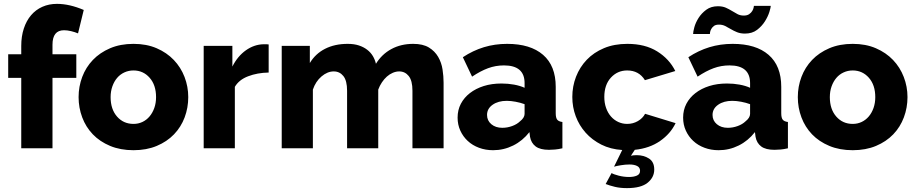

<svg xmlns="http://www.w3.org/2000/svg" viewBox="-20 -760 4695 984"><path d="M22 -360.8V-481.9H88.9V-524.9Q88.9 -573.7 102.1 -613.8Q115.2 -653.8 139.2 -681.9Q163.1 -710 197 -725.1Q231 -740.2 272 -740.2Q335.9 -740.2 409.2 -709L379.9 -588.9Q363.8 -595.7 344.5 -600.3Q325.2 -605 308.1 -605Q249 -605 249 -530.8V-481.9H371.1V-360.8H249V0H88.9V-360.8Z M382.8 -262.2Q382.8 -316.4 401.4 -365.7Q419.9 -415 455.8 -452.6Q491.7 -490.2 544.2 -512.7Q596.7 -535.2 664.1 -535.2Q731 -535.2 783 -512.7Q835 -490.2 870.8 -452.6Q906.7 -415 925.8 -365.5Q944.8 -315.9 944.8 -262.2Q944.8 -208 926.3 -158.4Q907.7 -108.9 871.8 -71.5Q835.9 -34.2 783.4 -12.2Q731 9.8 664.1 9.8Q597.2 9.8 544.4 -12.2Q491.7 -34.2 455.8 -71.5Q419.9 -108.9 401.4 -158.4Q382.8 -208 382.8 -262.2ZM546.9 -262.2Q546.9 -200.2 579.8 -162.6Q612.8 -125 664.1 -125Q689 -125 710 -135Q731 -145 746.3 -163.1Q761.7 -181.2 770.8 -206.5Q779.8 -231.9 779.8 -262.2Q779.8 -324.2 746.8 -361.6Q713.9 -398.9 664.1 -398.9Q639.2 -398.9 617.4 -388.9Q595.7 -378.9 580.3 -360.8Q564.9 -342.8 555.9 -317.4Q546.9 -292 546.9 -262.2Z M1023.9 0V-524.9H1170.9V-418.9Q1197.8 -472.2 1240.2 -502.2Q1282.7 -532.2 1330.6 -533.2Q1341.8 -533.2 1346.7 -533.2Q1351.6 -533.2 1356.9 -532.2V-388.2Q1298.8 -387.2 1251.7 -369.1Q1204.6 -351.1 1183.6 -314.9V0Z M1423.8 0V-524.9H1567.9V-437Q1596.7 -484.9 1646.2 -510Q1695.8 -535.2 1761.7 -535.2Q1794.9 -535.2 1819.3 -527.1Q1843.8 -519 1861.8 -505.1Q1879.9 -491.2 1890.9 -472.7Q1901.9 -454.1 1906.7 -433.1Q1936.5 -481.9 1985.6 -508.5Q2034.7 -535.2 2097.7 -535.2Q2147.5 -535.2 2178 -516.6Q2208.5 -498 2225.6 -468.5Q2242.7 -439 2248 -404.1Q2253.4 -369.1 2253.4 -335.9V0H2093.8V-294.9Q2093.8 -346.7 2074.7 -370.4Q2055.7 -394 2025.9 -394Q2009.8 -394 1993.2 -387Q1976.6 -379.9 1962.6 -367.4Q1948.7 -355 1937.3 -337.9Q1925.8 -320.8 1918.5 -300.8V0H1758.8V-294.9Q1758.8 -346.7 1739.7 -370.4Q1720.7 -394 1690.4 -394Q1658.2 -394 1627.9 -368.4Q1597.7 -342.8 1583.5 -300.8V0Z M2325.2 -157.2Q2325.2 -196.3 2341.8 -228Q2358.4 -259.8 2388.4 -283Q2418.5 -306.2 2459.2 -319.1Q2500 -332 2550.3 -332Q2583.5 -332 2614.3 -326.4Q2645 -320.8 2668.5 -310.1V-334Q2668.5 -424.8 2563 -424.8Q2520 -424.8 2481.2 -410.4Q2442.4 -396 2399.4 -367.2L2352.1 -466.8Q2403.8 -501 2460 -518.1Q2516.1 -535.2 2579.1 -535.2Q2698.2 -535.2 2763.2 -479Q2828.1 -422.9 2828.1 -314.9V-180.2Q2828.1 -156.2 2835.7 -146.7Q2843.3 -137.2 2862.3 -134.8V0Q2841.3 4.9 2824.2 6.3Q2807.1 7.8 2793.5 7.8Q2748.5 7.8 2725.3 -9.5Q2702.1 -26.9 2696.3 -59.1L2693.4 -83Q2658.2 -38.1 2609.9 -14.2Q2561.5 9.8 2507.3 9.8Q2468.3 9.8 2434.8 -2.7Q2401.4 -15.1 2377.2 -37.6Q2353 -60.1 2339.1 -90.6Q2325.2 -121.1 2325.2 -157.2ZM2476.1 -170.9Q2476.1 -142.1 2498 -123.5Q2520 -105 2554.2 -105Q2580.1 -105 2604.7 -114Q2629.4 -123 2645 -138.2Q2668 -156.2 2668.5 -175.8V-226.1Q2647.5 -233.9 2622.8 -238.5Q2598.1 -243.2 2577.1 -243.2Q2533.2 -243.2 2504.6 -223.1Q2476.1 -203.1 2476.1 -170.9Z M2913.1 -263.2Q2913.1 -317.4 2932.1 -366.7Q2951.2 -416 2987.1 -453.6Q3022.9 -491.2 3075.4 -513.2Q3127.9 -535.2 3195.3 -535.2Q3286.1 -535.2 3348.1 -496.6Q3410.2 -458 3440.9 -396L3285.2 -349.1Q3254.4 -398.9 3194.3 -398.9Q3144.5 -398.9 3110.8 -362.1Q3077.1 -325.2 3077.1 -263.2Q3077.1 -232.4 3086.2 -206.8Q3095.2 -181.2 3111.1 -163.1Q3127 -145 3148.4 -135Q3169.9 -125 3194.3 -125Q3224.1 -125 3249 -139.4Q3273.9 -153.8 3286.1 -176.8L3442.4 -128.9Q3416.5 -74.7 3362.8 -37.4Q3309.1 0 3233.4 7.8L3213.4 38.1Q3226.6 35.2 3243.2 35.2Q3279.3 35.2 3306.2 52.5Q3333 69.8 3333 108.9Q3333 148.9 3299.1 176.5Q3265.1 204.1 3193.4 204.1Q3158.2 204.1 3131.1 197.5Q3104 190.9 3084 183.1L3114.3 127Q3125.5 133.8 3151.4 140.4Q3177.2 147 3204.1 147Q3228 147 3244.1 139.9Q3260.3 132.8 3260.3 115.2Q3260.3 98.1 3245.1 90.6Q3230 83 3206.1 83Q3185.1 83 3161.6 86.9Q3138.2 90.8 3127 94.2L3168.9 8.8Q3108.9 4.9 3061.5 -19Q3014.2 -43 2981.2 -80.1Q2948.2 -117.2 2930.7 -164.1Q2913.1 -210.9 2913.1 -263.2Z M3481 -157.2Q3481 -196.3 3497.6 -228Q3514.2 -259.8 3544.2 -283Q3574.2 -306.2 3615 -319.1Q3655.8 -332 3706.1 -332Q3739.3 -332 3770 -326.4Q3800.8 -320.8 3824.2 -310.1V-334Q3824.2 -424.8 3718.8 -424.8Q3675.8 -424.8 3637 -410.4Q3598.1 -396 3555.2 -367.2L3507.8 -466.8Q3559.6 -501 3615.7 -518.1Q3671.9 -535.2 3734.9 -535.2Q3854 -535.2 3918.9 -479Q3983.9 -422.9 3983.9 -314.9V-180.2Q3983.9 -156.2 3991.5 -146.7Q3999 -137.2 4018.1 -134.8V0Q3997.1 4.9 3980 6.3Q3962.9 7.8 3949.2 7.8Q3904.3 7.8 3881.1 -9.5Q3857.9 -26.9 3852.1 -59.1L3849.1 -83Q3814 -38.1 3765.6 -14.2Q3717.3 9.8 3663.1 9.8Q3624 9.8 3590.6 -2.7Q3557.1 -15.1 3533 -37.6Q3508.8 -60.1 3494.9 -90.6Q3481 -121.1 3481 -157.2ZM3532.2 -585.9Q3532.2 -597.2 3538.6 -620.6Q3544.9 -644 3560.1 -668Q3575.2 -691.9 3599.6 -710Q3624 -728 3659.2 -728Q3683.1 -728 3700 -720.5Q3716.8 -712.9 3731.4 -703.9Q3746.1 -694.8 3760 -687.5Q3773.9 -680.2 3792 -680.2Q3809.1 -680.2 3819.6 -687.5Q3830.1 -694.8 3835.4 -703.9Q3840.8 -712.9 3842.3 -720.9Q3843.8 -729 3843.8 -730H3930.2Q3930.2 -722.2 3923.1 -699Q3916 -675.8 3900.4 -650.9Q3884.8 -626 3859.9 -606.9Q3835 -587.9 3797.9 -587.9Q3774.9 -587.9 3757.3 -595Q3739.7 -602.1 3724.9 -611.1Q3710 -620.1 3696 -627Q3682.1 -633.8 3665 -633.8Q3647.9 -633.8 3638.9 -627Q3629.9 -620.1 3625 -611.1Q3620.1 -602.1 3619.1 -594.5Q3618.2 -586.9 3618.2 -585.9ZM3631.8 -170.9Q3631.8 -142.1 3653.8 -123.5Q3675.8 -105 3710 -105Q3735.8 -105 3760.5 -114Q3785.2 -123 3800.8 -138.2Q3823.7 -156.2 3824.2 -175.8V-226.1Q3803.2 -233.9 3778.6 -238.5Q3753.9 -243.2 3732.9 -243.2Q3689 -243.2 3660.4 -223.1Q3631.8 -203.1 3631.8 -170.9Z M4068.8 -262.2Q4068.8 -316.4 4087.4 -365.7Q4106 -415 4141.8 -452.6Q4177.7 -490.2 4230.2 -512.7Q4282.7 -535.2 4350.1 -535.2Q4417 -535.2 4469 -512.7Q4521 -490.2 4556.9 -452.6Q4592.8 -415 4611.8 -365.5Q4630.9 -315.9 4630.9 -262.2Q4630.9 -208 4612.3 -158.4Q4593.8 -108.9 4557.9 -71.5Q4522 -34.2 4469.5 -12.2Q4417 9.8 4350.1 9.8Q4283.2 9.8 4230.5 -12.2Q4177.7 -34.2 4141.8 -71.5Q4106 -108.9 4087.4 -158.4Q4068.8 -208 4068.8 -262.2ZM4232.9 -262.2Q4232.9 -200.2 4265.9 -162.6Q4298.8 -125 4350.1 -125Q4375 -125 4396 -135Q4417 -145 4432.4 -163.1Q4447.8 -181.2 4456.8 -206.5Q4465.8 -231.9 4465.8 -262.2Q4465.8 -324.2 4432.9 -361.6Q4399.9 -398.9 4350.1 -398.9Q4325.2 -398.9 4303.5 -388.9Q4281.7 -378.9 4266.4 -360.8Q4251 -342.8 4241.9 -317.4Q4232.9 -292 4232.9 -262.2Z"/></svg>

Font: Raleway ExtraBold
Style: Regular
Weight: 800
Designer: Matt McInerney, Pablo Impallari, Rodrigo Fuenzalida
Foundry: Matt McInerney, Pablo Impallari, Rodrigo Fuenzalida
Version: Version 3.000g; ttfautohint (v1.5) -l 8 -r 28 -G 28 -x 14 -D